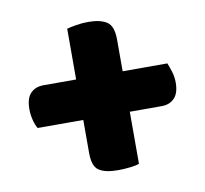

<svg xmlns="http://www.w3.org/2000/svg" viewBox="-62 -601 669 626"><g transform="rotate(-10 272.5 -287.5)"><path d="M351 -50Q343 -46 321.5 -43.5Q300 -41 280 -41Q239 -41 218 -54.5Q197 -68 197 -112V-222H46Q39 -233 34.5 -251Q30 -269 30 -287Q30 -323 46 -339.5Q62 -356 89 -356H197V-524Q207 -527 227.5 -530.5Q248 -534 268 -534Q308 -534 329.5 -520Q351 -506 351 -461V-356H499Q504 -344 509.5 -326.5Q515 -309 515 -290Q515 -255 499 -238.5Q483 -222 457 -222H351Z"/></g></svg>

Font: Baloo
Style: Regular
Weight: 400
Designer: Sarang Kulkarni and Ek Type
Foundry: Ek Type
Version: Version 1.100;PS 1.000;hotconv 1.0.88;makeotf.lib2.5.647800;